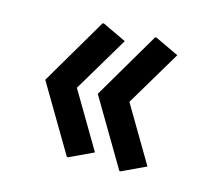

<svg xmlns="http://www.w3.org/2000/svg" viewBox="-76 -720 743 664"><g transform="rotate(15 295.0 -387.5)"><path d="M402.3 -148.4 261.2 -386.7 402.3 -627H407.2L492.2 -586.9L374 -388.2L492.2 -188.5L407.2 -148.4ZM214.4 -148.4 73.2 -386.7 214.4 -627H219.2L304.2 -586.9L186 -388.2L304.2 -188.5L219.2 -148.4Z"/></g></svg>

Font: Nova Flat
Style: Book
Weight: 400
Version: Version 2.000